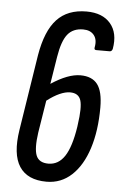

<svg xmlns="http://www.w3.org/2000/svg" viewBox="-50 -698 471 740"><g transform="rotate(5 185.5 -327.5)"><path d="M255 -661Q317 -661 348 -624.5Q379 -588 368 -526Q365 -516 357 -516H305Q296 -516 298 -526Q304 -556 290 -573.5Q276 -591 248 -591Q209 -591 188 -565Q167 -539 157 -477L140 -371Q205 -414 253 -414Q298 -414 319 -386.5Q340 -359 340 -297Q340 -207 318 -138.5Q296 -70 255 -32Q214 6 158 6Q84 6 53 -41.5Q22 -89 37 -184L83 -477Q99 -572 140.5 -616.5Q182 -661 255 -661ZM219 -345Q201 -345 178.5 -335Q156 -325 130 -305L110 -180Q101 -117 112 -90.5Q123 -64 159 -64Q198 -64 222 -100.5Q246 -137 258 -215L259 -223Q269 -291 260.5 -318Q252 -345 219 -345Z"/></g></svg>

Font: Sofia Sans Extra Condensed Medium
Style: Italic
Weight: 500
Italic angle: -9°
Version: Version 4.100